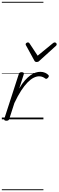

<svg xmlns="http://www.w3.org/2000/svg" viewBox="-20 -1303 639 2096"><path d="M49 15Q37 15 30 10Q23 5 27 -7L185 -494Q190 -506 196.5 -510.5Q203 -515 216 -515Q232 -515 237.5 -508.5Q243 -502 239 -490L190 -337Q221 -391 252.5 -426Q284 -461 313 -481.5Q342 -502 369 -510.5Q396 -519 420 -519Q449 -519 472.5 -508.5Q496 -498 508 -484Q514 -478 513 -471Q512 -464 504 -454Q495 -445 488 -443Q481 -441 474 -446Q463 -455 446 -462.5Q429 -470 407 -470Q379 -470 347 -454Q315 -438 281 -403.5Q247 -369 210.5 -313Q174 -257 137 -178L81 -4Q78 6 70.5 10.5Q63 15 49 15ZM577 -840Q586 -840 592.5 -833.5Q599 -827 599 -819Q599 -813 596.5 -809.5Q594 -806 590 -802L410 -639Q402 -631 395 -628.5Q388 -626 379 -626Q372 -626 366 -629Q360 -632 355 -641L266 -804Q263 -808 261.5 -812Q260 -816 260 -820Q260 -829 269 -834.5Q278 -840 284 -840Q291 -840 295 -837.5Q299 -835 302 -830L391 -695L556 -830Q563 -835 567 -837.5Q571 -840 577 -840ZM0 763H454V773H0ZM0 -20H454V0H0ZM0 -505H454V-500H0ZM0 -1283H454V-1273H0Z"/></svg>

Font: Playwrite NL Guides
Style: Regular
Weight: 400
Designer: Veronika Burian, José Scaglione
Foundry: TypeTogether
Version: Version 1.003